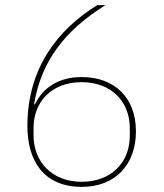

<svg xmlns="http://www.w3.org/2000/svg" viewBox="-20 -718 640 750"><path d="M300 12C429 12 511 -74 511 -205C511 -336 428 -417 299 -417C217 -417 151 -382 116 -310L113 -311C141 -477 230 -597 392 -698H360C206 -603 87 -452 87 -226C87 -93 148 12 300 12ZM299 -8C183 -8 111 -86 111 -190V-218C111 -319 180 -397 299 -397C417 -397 487 -319 487 -218V-187C487 -85 416 -8 299 -8Z"/></svg>

Font: IBM Plex Arabic Thin
Style: Regular
Weight: 100
Designer: Mike Abbink, Paul van der Laan, Pieter van Rosmalen, Wael Morcos, Khajak Apelian
Foundry: Bold Monday
Version: Version 1.0